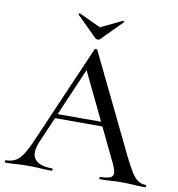

<svg xmlns="http://www.w3.org/2000/svg" viewBox="-92 -877 888 956"><g transform="rotate(10 352.0 -399.0)"><path d="M187 -261 199 -283H471L478 -261ZM704 -12Q709 -12 709 -6Q709 0 704 0Q675 0 644.5 -2Q614 -4 585 -4Q553 -4 529.5 -2Q506 0 477 0Q473 0 473 -6Q473 -12 477 -12Q526 -12 537 -27.5Q548 -43 526 -89L311 -536L343 -584L148 -132Q122 -71 145 -41.5Q168 -12 231 -12Q236 -12 236 -6Q236 0 231 0Q201 0 176 -2Q151 -4 113 -4Q76 -4 53.5 -2Q31 0 -1 0Q-5 0 -5 -6Q-5 -12 -1 -12Q26 -12 46 -22.5Q66 -33 84.5 -61Q103 -89 125 -141L338 -632Q339 -635 345 -635.5Q351 -636 352 -632L592 -137Q616 -88 633.5 -60.5Q651 -33 668 -22.5Q685 -12 704 -12ZM333 -687 230 -789Q229 -792 232 -795Q235 -798 236 -796L345 -745L453 -797Q455 -799 458 -795.5Q461 -792 458 -790L356 -687Q352 -683 345 -683Q338 -683 333 -687Z"/></g></svg>

Font: Cormorant Garamond Light Medium
Style: Regular
Weight: 500
Version: Version 4.001